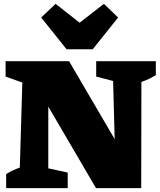

<svg xmlns="http://www.w3.org/2000/svg" viewBox="-20 -978 830 998"><path d="M480 -660H790V-587Q773 -577 755.5 -568.5Q738 -560 715 -552L714 0H479L231 -424V-103L332 -81V0H12V-73Q29 -84 46 -92Q63 -100 83 -107L96 -549L9 -580V-660H339L576 -255L568 -557L480 -580ZM326 -722 194 -887 269 -958 394 -860 520 -958 594 -887 462 -722Z"/></svg>

Font: Piazzolla SC Black
Style: Regular
Weight: 900
Designer: Juan Pablo del Peral
Foundry: Huerta Tipografica
Version: Version 1.330